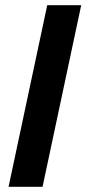

<svg xmlns="http://www.w3.org/2000/svg" viewBox="-20 -720 333 740"><path d="M13 0 162 -700H293L144 0Z"/></svg>

Font: Rosa Sans SemiBold
Style: Italic
Weight: 600
Italic angle: -12°
Designer: Pentagram / MCKL
Foundry: Pentagram / MCKL
Version: Version 1.005;September 16, 2019;FontCreator 11.5.0.2425 64-